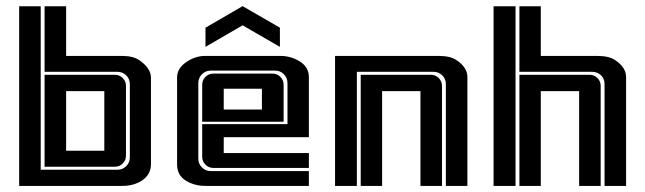

<svg xmlns="http://www.w3.org/2000/svg" viewBox="-20 -611 2121 631"><path d="M322.8 -311.5H197.3V-115.7H322.8ZM357.4 -365.2Q372.6 -365.2 383.3 -354.7Q394 -344.2 394 -328.6V-99.6Q394 -84.5 383.3 -73.7Q372.6 -63 357.4 -63H126.5V-365.2ZM113.8 -590.3V-53.2H365.7Q382.8 -53.2 394.8 -64.9Q406.7 -76.7 406.7 -93.8V-334.5Q406.7 -351.6 394.8 -363.3Q382.8 -375 365.7 -375H126.5V-590.3H197.3V-427.2H383.8Q418.9 -426.8 439.5 -412.1Q476.1 -385.7 476.1 -356V-70.3Q475.6 -37.1 446.3 -17.6Q419.4 0 381.8 0H43V-590.3Z M899.9 -457 777.3 -527.8 655.3 -457V-520L777.3 -590.8L899.9 -520ZM715.3 -107.9H995.1V-59.1H681.2Q666 -59.1 655.3 -69.8Q644.5 -80.6 644.5 -95.7V-203.1H924.8V-337.9Q924.8 -355 913.1 -366.9Q901.4 -378.9 884.3 -378.9H672.4Q655.3 -378.9 643.6 -366.9Q631.8 -355 631.8 -337.9V-89.4Q631.8 -72.8 643.6 -60.8Q655.3 -48.8 672.4 -48.8H995.1V0H656.2Q618.2 0 590.1 -17.8Q562 -35.6 562 -70.3V-356.4Q562 -386.2 591.8 -406.7Q621.6 -427.2 653.8 -427.2H901.4Q936.5 -427.2 965.8 -408.7Q995.1 -390.1 995.1 -357.4V-160.2H715.3ZM875.5 -369.1Q890.6 -369.1 901.4 -358.4Q912.1 -347.7 912.1 -332.5V-210.9H644.5V-332.5Q644.5 -347.7 655.3 -358.4Q666 -369.1 681.2 -369.1ZM715.3 -319.3V-251H840.8V-319.3Z M1396 -365.2Q1411.1 -365.2 1421.9 -354.5Q1432.6 -343.8 1432.6 -328.6V0H1361.8V-311.5H1235.8V0H1165.5V-365.2ZM1421.9 -427.2Q1459.5 -427.2 1480 -413.6Q1516.1 -389.6 1516.1 -357.9V0H1445.3V-334.5Q1445.3 -351.6 1433.6 -363.3Q1421.9 -375 1404.8 -375H1152.8V0H1081.1V-427.2Z M1917.5 -365.2Q1932.6 -365.2 1943.4 -354.7Q1954.1 -344.2 1954.1 -328.6V0H1883.3V-311.5H1757.3V0H1687V-365.2ZM1674.3 -590.3V0H1602.1V-590.3ZM1966.8 -334.5Q1966.8 -361.3 1941.9 -372.1Q1934.6 -375 1926.3 -375H1687V-590.3H1757.3V-427.2H1943.4Q1981 -427.2 2001.5 -413.6Q2037.6 -389.6 2037.6 -357.9V0H1966.8Z"/></svg>

Font: Ebtekar Inline 2
Style: Inline-2
Weight: 500
Designer: Arman Khorramak
Foundry: Arman Khorramak
Version: Version 2.000